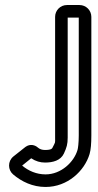

<svg xmlns="http://www.w3.org/2000/svg" viewBox="-20 -712 388 763"><path d="M288 -116C274 -68 223 -19 161 -19C125 -19 93 -33 68 -54L104 -83C122 -71 140 -66 159 -66C190 -66 221 -74 234 -102C245 -126 249 -139 249 -165V-642H293V-174C293 -144 290 -122 288 -116ZM296 -692H246C220 -692 199 -671 199 -645V-165C199 -141 201 -150 188 -124C187 -122 184 -116 159 -116C147 -116 138 -119 130 -126C120 -135 100 -142 81 -128L33 -90C10 -71 11 -37 32 -19C66 10 110 31 161 31C249 31 316 -33 336 -100C341 -117 343 -142 343 -174V-645C343 -671 322 -692 296 -692Z"/></svg>

Font: DIN Rundschrift
Style: EngKont
Weight: 400
Width: 3
Version: Version 1.027